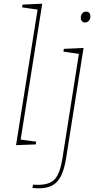

<svg xmlns="http://www.w3.org/2000/svg" viewBox="-20 -785 539 1041"><path d="M67 2 185 -741 191 -732 100 -745 102 -760 209 -765 91 -22 86 -29 176 -17 174 -2ZM156 234 159 216Q167 217 174 217Q181 217 187 217Q249 217 277 186.5Q305 156 318 77L409 -501L415 -492L324 -505L326 -520L433 -525L338 75Q329 131 312 166.5Q295 202 266 219Q237 236 191 236Q181 236 173 235.5Q165 235 156 234ZM441 -663Q431 -663 424.5 -670Q418 -677 418 -689Q418 -703 426 -712.5Q434 -722 447 -722Q458 -722 464 -715Q470 -708 470 -696Q470 -682 462 -672.5Q454 -663 441 -663Z"/></svg>

Font: Bitter Thin
Style: Italic
Weight: 100
Italic angle: -9°
Designer: Sol Matas, and Bitter project Authors
Foundry: Sol Matas
Version: Version 2.002